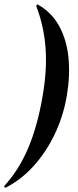

<svg xmlns="http://www.w3.org/2000/svg" viewBox="-48 -746 358 883"><path d="M126 -725Q190 -689 224.5 -625.5Q259 -562 267 -480Q275 -398 259 -304Q243 -211 203.5 -128.5Q164 -46 106.5 17.5Q49 81 -22 117Q-25 118 -27 114.5Q-29 111 -28 109Q38 37 81 -63.5Q124 -164 148 -304Q169 -425 161.5 -525.5Q154 -626 119 -717Q118 -719 121 -723Q124 -727 126 -725Z"/></svg>

Font: Cormorant Garamond Light
Style: Bold Italic
Weight: 700
Italic angle: -10°
Version: Version 4.001